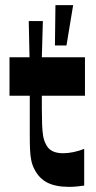

<svg xmlns="http://www.w3.org/2000/svg" viewBox="-20 -716 374 748"><path d="M249 12Q197 12 164.5 -4.5Q132 -21 114 -57Q106 -72 102 -90.5Q98 -109 97 -134Q96 -159 96 -193Q96 -214 96 -236Q96 -258 96 -279.5Q96 -301 96 -317.5Q96 -334 96 -343H17V-493H95L92 -634H147L143 -493H311V-343H143Q143 -329 143 -317Q143 -305 143 -294Q143 -258 144 -231.5Q145 -205 148 -187Q151 -169 158 -156Q166 -137 183 -128Q200 -119 226 -119Q245 -119 266.5 -123.5Q288 -128 308 -136V7Q295 9 279.5 10.5Q264 12 249 12ZM239 -539H194L196 -696H265Z"/></svg>

Font: Ojuju ExtraLight
Style: Bold
Weight: 700
Version: Version 1.000